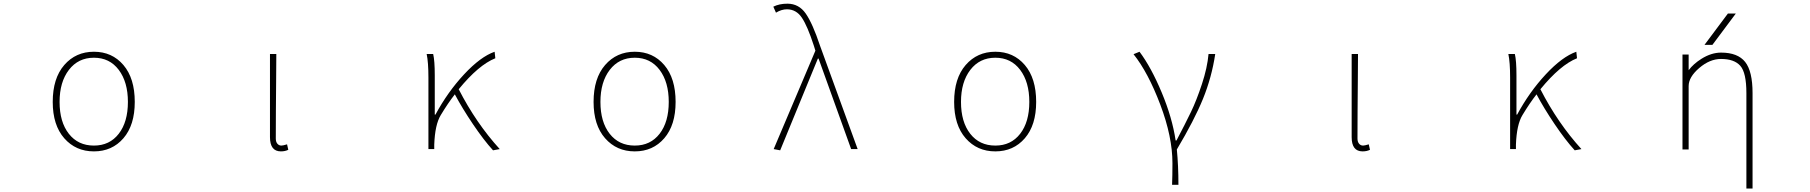

<svg xmlns="http://www.w3.org/2000/svg" viewBox="-20 -827 10040 1065"><path d="M272.5 -261.7Q272.5 -392.6 336.4 -466.3Q400.4 -540 501 -540Q601.6 -540 664.6 -466.3Q727.5 -392.6 727.5 -261.7Q727.5 -132.8 664.6 -60.1Q601.6 12.7 501 12.7Q400.4 12.7 336.4 -60.1Q272.5 -132.8 272.5 -261.7ZM501 -19.5Q587.9 -19.5 638.7 -85Q689.5 -150.4 689.5 -261.7Q689.5 -372.1 638.7 -439.5Q587.9 -506.8 501 -506.8Q414.1 -506.8 362.3 -439.5Q310.5 -372.1 310.5 -261.7Q310.5 -150.4 361.8 -85Q413.1 -19.5 501 -19.5Z M1538.1 12.7Q1477.5 12.7 1477.5 -66.4V-527.3H1512.7Q1512.7 -472.7 1511.7 -378.4Q1510.7 -284.2 1510.3 -206.5Q1509.8 -128.9 1509.8 -58.6Q1509.8 -40 1518.6 -29.8Q1527.3 -19.5 1541 -19.5Q1549.8 -19.5 1572.3 -26.4L1579.1 3.9Q1561.5 12.7 1538.1 12.7Z M2752 0 2714.8 6.8Q2663.1 -49.8 2603.5 -138.2Q2543.9 -226.6 2502.9 -303.7Q2464.8 -254.9 2424.8 -188.5Q2392.6 -135.7 2388.7 -24.4V0H2356.4V-396.5Q2356.4 -481.4 2346.7 -527.3H2382.8Q2391.6 -490.2 2391.6 -409.2V-191.4H2395.5Q2462.9 -316.4 2554.2 -414.6Q2645.5 -512.7 2723.6 -540L2727.5 -503.9Q2634.8 -466.8 2524.4 -332Q2621.1 -143.6 2752 0Z M3272.5 -261.7Q3272.5 -392.6 3336.4 -466.3Q3400.4 -540 3501 -540Q3601.6 -540 3664.6 -466.3Q3727.5 -392.6 3727.5 -261.7Q3727.5 -132.8 3664.6 -60.1Q3601.6 12.7 3501 12.7Q3400.4 12.7 3336.4 -60.1Q3272.5 -132.8 3272.5 -261.7ZM3501 -19.5Q3587.9 -19.5 3638.7 -85Q3689.5 -150.4 3689.5 -261.7Q3689.5 -372.1 3638.7 -439.5Q3587.9 -506.8 3501 -506.8Q3414.1 -506.8 3362.3 -439.5Q3310.5 -372.1 3310.5 -261.7Q3310.5 -150.4 3361.8 -85Q3413.1 -19.5 3501 -19.5Z M4307.6 6.8 4271.5 0 4502.9 -545.9 4494.1 -574.2Q4459 -682.6 4427.7 -729Q4396.5 -775.4 4344.7 -775.4Q4315.4 -775.4 4284.2 -756.8L4269.5 -790Q4302.7 -806.6 4347.7 -806.6Q4411.1 -806.6 4449.2 -752Q4487.3 -697.3 4528.3 -574.2L4737.3 0H4701.2L4520.5 -502H4516.6Z M5272.5 -261.7Q5272.5 -392.6 5336.4 -466.3Q5400.4 -540 5501 -540Q5601.6 -540 5664.6 -466.3Q5727.5 -392.6 5727.5 -261.7Q5727.5 -132.8 5664.6 -60.1Q5601.6 12.7 5501 12.7Q5400.4 12.7 5336.4 -60.1Q5272.5 -132.8 5272.5 -261.7ZM5501 -19.5Q5587.9 -19.5 5638.7 -85Q5689.5 -150.4 5689.5 -261.7Q5689.5 -372.1 5638.7 -439.5Q5587.9 -506.8 5501 -506.8Q5414.1 -506.8 5362.3 -439.5Q5310.5 -372.1 5310.5 -261.7Q5310.5 -150.4 5361.8 -85Q5413.1 -19.5 5501 -19.5Z M6516.6 198.2H6481.4Q6483.4 147.5 6483.4 78.1Q6483.4 -68.4 6416 -246.6Q6348.6 -424.8 6267.6 -526.4L6300.8 -540Q6365.2 -454.1 6423.8 -314Q6482.4 -173.8 6501 -47.9H6505.9Q6555.7 -142.6 6586.4 -206.5Q6617.2 -270.5 6647 -360.8Q6676.8 -451.2 6683.6 -527.3H6720.7Q6701.2 -397.5 6652.8 -278.8Q6604.5 -160.2 6507.8 2Q6516.6 91.8 6516.6 198.2Z M7538.1 12.7Q7477.5 12.7 7477.5 -66.4V-527.3H7512.7Q7512.7 -472.7 7511.7 -378.4Q7510.7 -284.2 7510.3 -206.5Q7509.8 -128.9 7509.8 -58.6Q7509.8 -40 7518.6 -29.8Q7527.3 -19.5 7541 -19.5Q7549.8 -19.5 7572.3 -26.4L7579.1 3.9Q7561.5 12.7 7538.1 12.7Z M8752 0 8714.8 6.8Q8663.1 -49.8 8603.5 -138.2Q8543.9 -226.6 8502.9 -303.7Q8464.8 -254.9 8424.8 -188.5Q8392.6 -135.7 8388.7 -24.4V0H8356.4V-396.5Q8356.4 -481.4 8346.7 -527.3H8382.8Q8391.6 -490.2 8391.6 -409.2V-191.4H8395.5Q8462.9 -316.4 8554.2 -414.6Q8645.5 -512.7 8723.6 -540L8727.5 -503.9Q8634.8 -466.8 8524.4 -332Q8621.1 -143.6 8752 0Z M9478.5 -578.1H9434.6L9564.5 -752H9608.4ZM9346.7 -437.5Q9373 -472.7 9418 -501Q9472.7 -535.2 9526.4 -535.2Q9619.1 -535.2 9660.2 -483.4Q9701.2 -431.6 9701.2 -310.5V218.8H9667V-310.5Q9667 -423.8 9633.3 -461.9Q9599.6 -500 9526.4 -500Q9463.9 -500 9405.3 -449.7Q9346.7 -399.4 9346.7 -349.6V2H9312.5V-524.4H9346.7Z"/></svg>

Font: Gen Shin Gothic Monospace ExtraLight
Style: Regular
Weight: 200
Designer: [Source Han Sans]
Ryoko NISHIZUKA  (kana & ideographs); Paul D. Hunt (Latin, Greek & Cyrillic); Wenlong ZHANG  (bopomofo
Version: Version 1.002.20150607